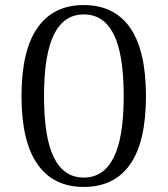

<svg xmlns="http://www.w3.org/2000/svg" viewBox="-20 -726 663 759"><path d="M65 -346Q65 -526 128 -616Q191 -706 311 -706Q432 -706 494.5 -616Q557 -526 557 -346Q557 -166 494.5 -76.5Q432 13 311 13Q191 13 128 -77Q65 -167 65 -346ZM469 -346Q469 -512 429.5 -590.5Q390 -669 311 -669Q233 -669 193.5 -590Q154 -511 154 -346Q154 -181 193.5 -102.5Q233 -24 311 -24Q389 -24 429 -102.5Q469 -181 469 -346Z"/></svg>

Font: Arima Madurai
Style: Regular
Weight: 400
Designer: Joana Correia and Natanael Gama
Foundry: NDISCOVER
Version: Version 1.020